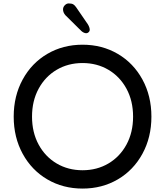

<svg xmlns="http://www.w3.org/2000/svg" viewBox="-20 -1074 964 1121"><path d="M60 -393Q60 -514 112.5 -610Q165 -706 256.5 -759.5Q348 -813 462 -813Q576 -813 667.5 -759.5Q759 -706 811.5 -610Q864 -514 864 -393Q864 -272 811.5 -176Q759 -80 667.5 -26.5Q576 27 462 27Q348 27 256.5 -26.5Q165 -80 112.5 -176Q60 -272 60 -393ZM757 -393Q757 -485 718.5 -556Q680 -627 613 -666.5Q546 -706 462 -706Q378 -706 311 -666.5Q244 -627 205.5 -556Q167 -485 167 -393Q167 -301 205.5 -230Q244 -159 311 -119.5Q378 -80 462 -80Q546 -80 613 -119.5Q680 -159 718.5 -230Q757 -301 757 -393ZM455 -893 362 -985Q348 -1001 348 -1019Q348 -1033 358.5 -1043.5Q369 -1054 381 -1054Q399 -1054 408 -1048.5Q417 -1043 425 -1031L493 -932Q504 -914 504 -899Q504 -892 497.5 -886Q491 -880 484 -880Q470 -880 455 -893Z"/></svg>

Font: Tsukimi Rounded SemiBold
Style: Regular
Weight: 600
Designer: Takashi Funayama
Foundry: Takashi Funayama
Version: Version 1.032; ttfautohint (v1.8.3)